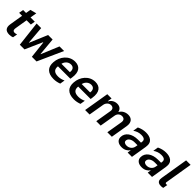

<svg xmlns="http://www.w3.org/2000/svg" viewBox="398 -2306 3897 3897"><g transform="rotate(45 2346.5 -358.0)"><path d="M264.2 -448.2H386L402 -545.5H279.8L303.3 -687.5L168.7 -651.3L151.3 -545.5H66.4L49.7 -448.2H135.3L87.7 -158C69.6 -49.4 113.6 7.8 220.9 7.8C253.6 7.8 286.9 2.1 313.6 -9.9L330.3 -111.2C312.1 -101.6 293 -96.6 272.7 -96.6C214.5 -96.6 213.4 -139.9 220.2 -180.4Z M517.4 0H651.6L815 -368.6H822.4L863.6 0H997.5L1242.9 -545.5H1111.5L953.1 -164.1H947.8L913.7 -545.5H784.1L622.2 -161.9H617.2L585.2 -545.5H454.2Z M1554.7 -552.6C1381 -552.6 1261 -400.6 1250 -232.6C1238.3 -81.7 1316.4 9.2 1495.7 9.2C1549 9.2 1606.5 -2.8 1655.5 -22L1672.9 -128.9C1628.6 -106.9 1576.7 -92.3 1521.7 -92.3C1400.2 -92.3 1364.7 -151.6 1374.6 -237.6H1731.2L1737.6 -277C1767.8 -468 1686.8 -552.6 1554.7 -552.6ZM1629.6 -324.2H1388.8C1403.4 -393.5 1460.9 -452.4 1537.3 -452.4C1611.2 -452.4 1641.7 -398.4 1629.6 -324.2Z M2136.4 -552.6C1962.7 -552.6 1842.7 -400.6 1831.7 -232.6C1820 -81.7 1898.1 9.2 2077.4 9.2C2130.7 9.2 2188.2 -2.8 2237.2 -22L2254.6 -128.9C2210.2 -106.9 2158.4 -92.3 2103.3 -92.3C1981.9 -92.3 1946.4 -151.6 1956.3 -237.6H2312.9L2319.2 -277C2349.4 -468 2268.5 -552.6 2136.4 -552.6ZM2211.3 -324.2H1970.5C1985.1 -393.5 2042.6 -452.4 2119 -452.4C2192.8 -452.4 2223.4 -398.4 2211.3 -324.2Z M2392 0H2520.6L2576.3 -331.7C2587 -398.4 2639.6 -444.2 2694.6 -444.2C2749.3 -444.2 2780.2 -408 2771.3 -351.6L2712.4 0H2838.4L2896 -340.2C2905.9 -402 2948.9 -444.2 3011 -444.2C3063.2 -444.2 3099.4 -414.1 3088.4 -346.2L3030.2 0H3159.1L3220.2 -366.1C3240.4 -487.6 3180.4 -552.6 3081 -552.6C3001.4 -552.6 2934.3 -513.5 2900.6 -452.8H2894.9C2884.2 -514.6 2837 -552.6 2764.2 -552.6C2691.1 -552.6 2630 -514.9 2596.9 -452.8H2590.6L2605.8 -545.5H2483Z M3447.8 11C3530.9 11 3587.4 -25.6 3620.4 -74.9H3624.6L3612.6 0H3736.2L3792.3 -343.8C3819.2 -508.5 3704.9 -552.6 3590.2 -552.6C3524.1 -552.6 3460.6 -536.9 3398.8 -506.7L3380 -393.5C3435 -429 3484 -451 3556.1 -451C3653.8 -451 3673.3 -410.2 3665.8 -358.3L3662.3 -333.8H3577.4C3404.5 -333.8 3287.3 -247.5 3287.3 -119.3C3287.3 -34.8 3353.3 11 3447.8 11ZM3496.8 -83.5C3447.1 -83.5 3413.7 -104.8 3414.1 -143.1C3413.7 -200.3 3474.8 -247.2 3566.8 -247.2H3648.8L3640.6 -199.2C3629.6 -133.2 3572.1 -83.5 3496.8 -83.5Z M4024.1 11C4107.2 11 4163.7 -25.6 4196.7 -74.9H4201L4188.9 0H4312.5L4368.6 -343.8C4395.6 -508.5 4281.2 -552.6 4166.5 -552.6C4100.5 -552.6 4036.9 -536.9 3975.1 -506.7L3956.3 -393.5C4011.4 -429 4060.4 -451 4132.5 -451C4230.1 -451 4249.6 -410.2 4242.2 -358.3L4238.6 -333.8H4153.8C3980.8 -333.8 3863.6 -247.5 3863.6 -119.3C3863.6 -34.8 3929.7 11 4024.1 11ZM4073.2 -83.5C4023.4 -83.5 3990.1 -104.8 3990.4 -143.1C3990.1 -200.3 4051.1 -247.2 4143.1 -247.2H4225.1L4217 -199.2C4206 -133.2 4148.4 -83.5 4073.2 -83.5Z M4570.7 3.9C4591.3 3.9 4614.7 0.7 4631 -4.3L4647.4 -104C4639.9 -100.9 4631 -99.1 4622.9 -99.1C4595.5 -99.1 4592.3 -116.5 4594.8 -133.5L4692.8 -727.3H4563.9L4465.2 -125.4C4457.4 -77.4 4453.1 3.9 4570.7 3.9Z"/></g></svg>

Font: TID UI Semi Bold
Style: Italic
Weight: 600
Italic angle: -9.39999°
Designer: The TID Project Authors
Foundry: Bakken & Bæck
Version: Version 1.001;hotconv 1.0.109;makeotfexe 2.5.65596